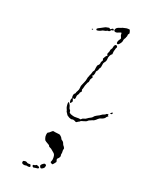

<svg xmlns="http://www.w3.org/2000/svg" viewBox="-184 -758 915 1199"><g transform="rotate(20 273.5 -159.0)"><path d="M128 327Q138 325 145 331Q150 335 159 334Q166 333 168 334.5Q170 336 172 343Q174 349 171 350.5Q168 352 161.5 352Q155 352 152 350.5Q149 349 140.5 351Q132 353 124 349Q118 346 117 344.5Q116 343 116 338Q117 331 118.5 329.5Q120 328 128 327ZM201 327Q205 322 213 326Q217 328 221.5 329.5Q226 331 226 335Q226 343 214 343Q208 343 200 345Q189 349 185 340Q180 330 192 330Q198 330 201 327ZM245 302Q251 298 258 302Q263 305 262 309.5Q261 314 260 319Q259 324 251.5 329.5Q244 335 239 335Q234 335 230.5 327.5Q227 320 229 317Q232 310 245 302ZM227 92Q234 88 240 92Q244 93 257 94Q270 95 274 96Q278 97 285 103.5Q292 110 294 115Q295 121 302 125Q313 131 317 145Q319 151 325 157Q330 164 331 167Q332 170 330 176Q328 183 329 191Q330 199 328 205.5Q326 212 328 217Q330 222 325.5 229.5Q321 237 318 239Q309 245 314 256Q317 263 315 266Q312 271 305 279Q298 287 296 287Q294 287 288 283Q282 279 282 277Q282 275 285.5 268.5Q289 262 289 247Q289 232 285 225Q281 218 277.5 216Q274 214 265 205.5Q256 197 250 195Q240 192 238 185Q237 181 230 178Q208 166 204 161Q203 160 199.5 149.5Q196 139 197 128Q199 109 206 109Q208 109 215.5 102Q223 95 227 92ZM520 -118 524 -115 517 -109Q510 -103 510 -101Q510 -98 500.5 -92.5Q491 -87 485 -86Q477 -85 467 -76Q449 -58 437 -57Q435 -57 430.5 -54Q426 -51 421.5 -50Q417 -49 412 -44Q406 -37 389 -33Q372 -30 366 -23Q362 -19 359.5 -19Q357 -19 353 -15Q346 -9 340 -13Q337 -16 334.5 -16Q332 -16 327.5 -18.5Q323 -21 318 -19Q310 -16 296 -23Q278 -33 278 -38Q278 -39 272.5 -46Q267 -53 267 -57Q267 -61 262.5 -69Q258 -77 257 -92.5Q256 -108 258 -111Q260 -114 261.5 -113Q263 -112 267 -106Q275 -94 276 -85Q277 -77 282.5 -71.5Q288 -66 287.5 -60Q287 -54 290 -52Q293 -50 296.5 -47.5Q300 -45 302.5 -45Q305 -45 313 -41.5Q321 -38 340 -39Q359 -40 362.5 -37.5Q366 -35 371 -41Q376 -47 385 -48.5Q394 -50 402 -56.5Q410 -63 421 -68Q432 -73 436 -79.5Q440 -86 453 -93Q466 -100 469.5 -101.5Q473 -103 479 -108Q485 -113 493.5 -115.5Q502 -118 504 -121.5Q506 -125 510.5 -125Q515 -125 517 -127.5Q519 -130 519.5 -128Q520 -126 518 -123.5Q516 -121 520 -118ZM533 -141Q542 -149 542 -141Q542 -133 532 -133Q523 -133 533 -141ZM410 -546Q417 -552 423 -545.5Q429 -539 424 -533Q421 -529 420 -522.5Q419 -516 417 -513Q415 -508 414 -488Q414 -486 410 -484Q406 -482 400.5 -471.5Q395 -461 395 -450Q395 -434 384 -422Q378 -415 377 -400Q376 -385 371.5 -380.5Q367 -376 366 -369Q365 -362 359 -356.5Q353 -351 354 -346.5Q355 -342 351.5 -331.5Q348 -321 345 -320Q337 -319 344 -315Q352 -311 343 -301Q336 -292 336 -281Q336 -274 332 -270.5Q328 -267 327 -262Q326 -257 323 -252Q320 -247 317.5 -235Q315 -223 312.5 -218.5Q310 -214 312 -211Q317 -202 309 -197Q304 -193 304 -188Q304 -183 298.5 -176.5Q293 -170 293 -164Q293 -143 285 -143L282 -144Q279 -147 276 -144V-142Q281 -134 282 -126Q282 -123 277 -117Q267 -103 266 -124V-128Q266 -138 269.5 -140.5Q273 -143 271 -146.5Q269 -150 270 -160.5Q271 -171 276.5 -175Q282 -179 282 -183Q282 -187 288.5 -197.5Q295 -208 295.5 -220Q296 -232 298 -237Q300 -242 304 -251Q308 -260 310 -265Q315 -274 318 -293Q319 -300 322 -305Q325 -310 325 -313Q325 -316 328 -320Q331 -324 333.5 -335Q336 -346 340 -349Q344 -352 344 -358Q344 -364 345.5 -371Q347 -378 348 -384Q349 -390 353 -393Q363 -400 363 -413Q363 -418 368 -424Q373 -430 370 -436L368 -441L374 -452Q380 -463 384 -465Q391 -468 386 -473Q381 -477 387 -488Q392 -497 392 -503.5Q392 -510 397 -515.5Q402 -521 403 -531Q404 -541 410 -546ZM240 -593Q247 -597 248 -592Q247 -590 244 -589Q241 -588 239.5 -590Q238 -592 240 -593ZM354 -633Q360 -639 365 -638Q370 -637 370 -631Q370 -628 368.5 -627.5Q367 -627 361 -627Q356 -627 354 -624Q353 -620 348.5 -617Q344 -614 340 -615Q335 -616 330.5 -612.5Q326 -609 316 -608Q306 -607 299 -602Q293 -598 281.5 -595.5Q270 -593 269 -595Q264 -602 270 -606Q273 -609 288 -616Q303 -623 309.5 -627.5Q316 -632 325 -633Q334 -634 336 -635.5Q338 -637 343 -633Q348 -629 349 -629Q350 -629 354 -633ZM451 -670 463 -669 467 -660Q470 -650 470 -647Q470 -644 466 -640Q462 -636 462.5 -630Q463 -624 460.5 -620.5Q458 -617 458 -614.5Q458 -612 453 -605Q448 -598 448 -593Q448 -579 433 -563Q425 -554 419 -559Q415 -561 416.5 -569.5Q418 -578 423 -585Q430 -594 430.5 -597Q431 -600 427 -608Q422 -618 423 -623Q424 -633 419 -633Q417 -633 407 -629Q388 -619 378 -626Q371 -631 378 -644Q383 -653 405 -659Q412 -661 415 -663Q418 -665 424 -665.5Q430 -666 434.5 -668Q439 -670 451 -670Z"/></g></svg>

Font: TT2020 Style D
Style: Italic
Weight: 400
Italic angle: -15°
Version: Version 0.2.000